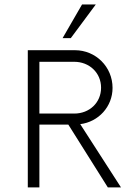

<svg xmlns="http://www.w3.org/2000/svg" viewBox="-20 -813 579 833"><path d="M395.5 -793.5H335.9L251.5 -647.5H287.1ZM328.1 -274.4C407.2 -284.2 468.3 -350.1 468.3 -431.6C468.3 -522.9 395.5 -595.2 305.2 -595.2H100.6V0H150.9V-272.5H276.4L447.8 0H504.9ZM150.9 -320.3V-544.9H302.2C367.2 -544.9 418.5 -497.6 418.5 -432.6C418.5 -367.2 367.7 -320.3 302.2 -320.3Z"/></svg>

Font: Now Light
Style: Regular
Weight: 300
Designer: Alfredo Marco Pradil
Foundry: Alfredo Marco Pradil
Version: Version 1.200;hotconv 1.0.109;makeotfexe 2.5.65596